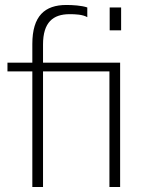

<svg xmlns="http://www.w3.org/2000/svg" viewBox="-20 -752 574 772"><path d="M110 0H153V-465H420V0H463V-500H153V-573C153 -662 193 -695 260 -695C282 -695 312 -694 331 -683V-722C308 -730 271 -732 247 -732C160 -732 110 -688 110 -575V-500H10V-465H110ZM421 -630H467V-722H421Z"/></svg>

Font: Perun ExtraLight
Style: Regular
Weight: 200
Foundry: Copyright (c) Stefan Peev, Context Ltd, 2016
Version: Version 1.089